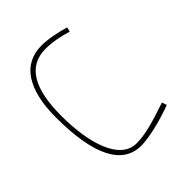

<svg xmlns="http://www.w3.org/2000/svg" viewBox="-58 -625 889 889"><g transform="rotate(45 386.5 -181.0)"><path d="M326 21C575 21 698 -44 698 -166C698 -218 677 -305 648 -383L624 -375C657 -278 675 -215 675 -159C675 -50 520 -2 338 -2C164 -2 67 -53 67 -170C67 -217 78 -266 90 -305L68 -311C55 -269 43 -212 43 -167C43 -41 149 21 326 21Z"/></g></svg>

Font: Noto Sans Arabic UI Cn Th
Style: Regular
Weight: 100
Width: 3
Designer: Monotype Design Team, Nadine Chahine and Nizar Qandah
Foundry: Monotype Imaging Inc.
Version: Version 2.010